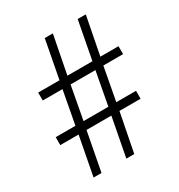

<svg xmlns="http://www.w3.org/2000/svg" viewBox="-169 -829 882 944"><g transform="rotate(-30 271.5 -357.0)"><path d="M405 -453 370 -265H482V-220H362L319 0H274L316 -220H175L133 0H88L130 -220H26V-265H138L173 -453H61V-498H182L223 -714H269L227 -498H369L410 -714H456L414 -498H517V-453ZM184 -265H325L360 -453H219Z"/></g></svg>

Font: Noto Sans Sinhala UI Condensed Light
Style: Regular
Weight: 300
Width: 3
Designer: Jelle Bosma - Monotype Design Team
Foundry: Monotype Imaging Inc.
Version: Version 2.006; ttfautohint (v1.8.4.7-5d5b)